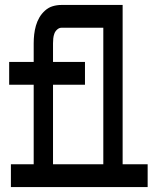

<svg xmlns="http://www.w3.org/2000/svg" viewBox="-20 -755 640 775"><path d="M397 -92V-643H228Q219 -643 211 -636Q203 -629 199.5 -619.5Q196 -610 195 -600Q194 -590 194 -580V-505H323V-413H194V-92ZM24 0V-92H116V-413H17V-505H116V-580Q116 -598 118 -616Q120 -634 125 -651.5Q130 -669 139 -684.5Q148 -700 162 -712.5Q176 -725 193 -730Q210 -735 228 -735H475V-92H576V0Z"/></svg>

Font: Iosevka Slab Semibold Extended
Style: Regular
Weight: 600
Width: 7
Monospace: yes
Designer: Belleve Invis
Foundry: Belleve Invis
Version: Version 11.1.0; ttfautohint (v1.8.3)